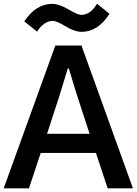

<svg xmlns="http://www.w3.org/2000/svg" viewBox="-24 -1019 739 1039"><path d="M230.5 -294.9H460.9L395.5 -495.1Q388.7 -516.6 380.4 -543Q372.1 -569.3 362.8 -601.1Q353.5 -632.8 348.6 -648.4H342.8Q339.8 -638.7 295.9 -495.1ZM-3.9 0 275.4 -772.5H417L695.3 0H558.6L495.1 -191.4H196.3L132.8 0ZM107.4 -903.3Q169.9 -998 258.8 -998Q295.9 -998 346.2 -968.3Q396.5 -938.5 415 -938.5Q465.8 -938.5 501 -999L568.4 -944.3Q505.9 -846.7 418 -846.7Q379.9 -846.7 331.1 -876.5Q282.2 -906.2 261.7 -906.2Q237.3 -906.2 214.4 -889.6Q191.4 -873 176.8 -847.7Z"/></svg>

Font: Gothic A1
Style: Bold
Weight: 700
Version: Version 2.50